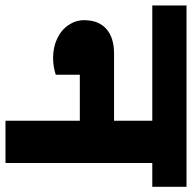

<svg xmlns="http://www.w3.org/2000/svg" viewBox="-40 -698 717 718"><g transform="rotate(90 319.0 -338.5)"><path d="M658 -549H569V0H411V-278H239V-188Q208 -178 176 -178Q136 -178 103.5 -193.5Q71 -209 53 -236Q35 -263 35 -294Q35 -348 67.5 -377Q100 -406 160 -406H411V-549H-20V-677H658Z"/></g></svg>

Font: Martel Sans Black
Style: Regular
Weight: 900
Designer: Dan Reynolds and Mathieu Réguer
Foundry: Dan Reynolds and Mathieu Réguer
Version: Version 1.002; ttfautohint (v1.1) -l 5 -r 5 -G 72 -x 0 -D la